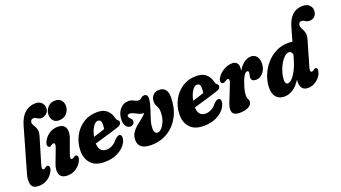

<svg xmlns="http://www.w3.org/2000/svg" viewBox="-59 -1264 3205 1804"><g transform="rotate(-20 1543.0 -362.0)"><path d="M324 -732Q366 -732 387.2 -709.2Q408.5 -686.5 408.5 -657.5Q408.5 -621 384.8 -601.5Q361 -582 333.5 -582Q310.5 -582 294.8 -594.2Q279 -606.5 263 -606.5Q234 -606.5 229 -578Q227.5 -563.5 235.2 -550.2Q243 -537 252 -521.2Q261 -505.5 264.5 -483.8Q268 -462 258.5 -430.5L184.5 -183Q173.5 -147 175.8 -135Q178 -123 188 -123Q193.5 -123 199 -125.5Q204.5 -128 212 -135Q222 -142.5 231 -142Q243.5 -141.5 248.8 -125.2Q254 -109 239.5 -80Q217.5 -39.5 179.8 -15Q142 9.5 92 9.5Q35 9.5 20.8 -29.5Q6.5 -68.5 25 -134L151 -573Q174 -654 220 -693Q266 -732 324 -732Z M482 -505Q445 -505 425.2 -528.2Q405.5 -551.5 405 -586.5Q405 -626.5 432 -659.8Q459 -693 507.5 -693Q546.5 -693 567.2 -669.8Q588 -646.5 588.5 -611.5Q588.5 -571 560.2 -538Q532 -505 482 -505ZM468.5 -175.5Q449 -123 471.5 -123Q484 -123 499 -136Q507 -142 515 -141.5Q527.5 -141 532.8 -124.5Q538 -108 523.5 -79Q502 -39 464.5 -14.8Q427 9.5 380 9.5Q318.5 9.5 302.8 -33Q287 -75.5 310.5 -134.5L361 -268Q381 -320 356 -320Q343.5 -320 328 -307Q320 -301 312.5 -302Q299.5 -302.5 294.5 -318.8Q289.5 -335 304 -364Q325 -404 362.8 -428.5Q400.5 -453 447.5 -453Q488.5 -453 508.5 -433.2Q528.5 -413.5 530 -381Q531.5 -348.5 517 -309Z M986.5 -146.5Q984 -110.5 955 -74.5Q926 -38.5 873.8 -14.5Q821.5 9.5 750 9.5Q659 9.5 614.2 -41.2Q569.5 -92 571.5 -170Q573.5 -249 608.5 -314Q643.5 -379 703.5 -417.5Q763.5 -456 841 -456Q904.5 -456 938.5 -425.5Q972.5 -395 983.5 -347Q987 -333 990.2 -327.8Q993.5 -322.5 999 -318.5Q1012 -310 1012.5 -295.5Q1013 -282.5 1003.5 -272Q994 -261.5 968 -253.5Q938 -243.5 896.5 -231Q855 -218.5 811.2 -205.8Q767.5 -193 731 -182.5Q731 -140 750.8 -116.8Q770.5 -93.5 806.5 -93.5Q834 -93.5 862.5 -107.2Q891 -121 914 -151Q948.5 -186.5 969 -181Q979.5 -178 983.5 -168.5Q987.5 -159 986.5 -146.5ZM821 -377Q795 -377 771.2 -339.8Q747.5 -302.5 737 -247Q766.5 -255.5 797 -265.2Q827.5 -275 851 -283.5Q854.5 -303.5 854.5 -333Q854.5 -377 821 -377Z M1543.5 -350.5Q1543.5 -244.5 1501.5 -163.5Q1459.5 -82.5 1385.8 -36.5Q1312 9.5 1216 9.5Q1089.5 9.5 1090 -87.5Q1090.5 -126.5 1108 -154.8Q1125.5 -183 1151.8 -205.5Q1178 -228 1206.2 -249.2Q1234.5 -270.5 1256 -295Q1226.5 -297 1204 -307.5Q1181.5 -318 1162.8 -328Q1144 -338 1126 -338Q1100.5 -338 1100.5 -317.5Q1100.5 -309 1115 -295.5Q1124 -287 1128.8 -280.2Q1133.5 -273.5 1133.5 -262Q1134 -244 1121.8 -232.5Q1109.5 -221 1091.5 -221Q1067 -221 1050 -243.2Q1033 -265.5 1033 -307Q1033 -369.5 1067.2 -411.2Q1101.5 -453 1153 -453Q1176 -453 1191.8 -446Q1207.5 -439 1220.5 -432.2Q1233.5 -425.5 1246.5 -425.5Q1261.5 -425.5 1270.2 -432.2Q1279 -439 1288 -446Q1297 -453 1312 -453Q1347 -453 1345.5 -408.5Q1342 -366.5 1325.8 -317.8Q1309.5 -269 1294.2 -220.8Q1279 -172.5 1279 -130.5Q1279 -103 1288.8 -91.8Q1298.5 -80.5 1313.5 -80.5Q1334 -80.5 1355.2 -103.8Q1376.5 -127 1391 -165Q1405.5 -203 1405.5 -248Q1405.5 -272.5 1402.2 -286Q1399 -299.5 1392 -311Q1376 -338 1376 -366.5Q1376 -403 1398.8 -428Q1421.5 -453 1461.5 -453Q1499.5 -453 1521.5 -428Q1543.5 -403 1543.5 -350.5Z M1977.5 -146.5Q1975 -110.5 1946 -74.5Q1917 -38.5 1864.8 -14.5Q1812.5 9.5 1741 9.5Q1650 9.5 1605.2 -41.2Q1560.5 -92 1562.5 -170Q1564.5 -249 1599.5 -314Q1634.5 -379 1694.5 -417.5Q1754.5 -456 1832 -456Q1895.5 -456 1929.5 -425.5Q1963.5 -395 1974.5 -347Q1978 -333 1981.2 -327.8Q1984.5 -322.5 1990 -318.5Q2003 -310 2003.5 -295.5Q2004 -282.5 1994.5 -272Q1985 -261.5 1959 -253.5Q1929 -243.5 1887.5 -231Q1846 -218.5 1802.2 -205.8Q1758.5 -193 1722 -182.5Q1722 -140 1741.8 -116.8Q1761.5 -93.5 1797.5 -93.5Q1825 -93.5 1853.5 -107.2Q1882 -121 1905 -151Q1939.5 -186.5 1960 -181Q1970.5 -178 1974.5 -168.5Q1978.5 -159 1977.5 -146.5ZM1812 -377Q1786 -377 1762.2 -339.8Q1738.5 -302.5 1728 -247Q1757.5 -255.5 1788 -265.2Q1818.5 -275 1842 -283.5Q1845.5 -303.5 1845.5 -333Q1845.5 -377 1812 -377Z M2050 -307.5Q2033 -308 2029.2 -325.8Q2025.5 -343.5 2040 -366Q2064.5 -404.5 2106 -428.8Q2147.5 -453 2191 -453Q2220 -453 2235.8 -436.5Q2251.5 -420 2251.5 -393Q2251.5 -377.5 2247 -355.5Q2306 -453 2380 -453Q2414.5 -453 2434.8 -427.5Q2455 -402 2455 -357Q2455 -320 2440.2 -291.2Q2425.5 -262.5 2402.2 -246.2Q2379 -230 2354 -230Q2326.5 -230 2315.8 -240.5Q2305 -251 2305 -266Q2305 -280 2308.8 -291.8Q2312.5 -303.5 2312.5 -318Q2312.5 -334 2298.5 -334Q2283 -334 2265.5 -307.8Q2248 -281.5 2229.5 -222.5Q2218 -186.5 2214 -163.5Q2210 -140.5 2210 -120Q2210 -99 2217.8 -87Q2225.5 -75 2225.5 -60Q2225.5 -28.5 2191 -9.5Q2156.5 9.5 2100.5 9.5Q2043 9.5 2030.2 -24.2Q2017.5 -58 2044 -121.5L2102 -267Q2116 -301 2115 -314.5Q2114 -328 2101 -328Q2090 -328 2069 -312.5Q2059 -306.5 2050 -307.5Z M2923 -87.5Q2912.5 -59.5 2890.5 -37.5Q2868.5 -15.5 2841 -3Q2813.5 9.5 2787.5 9.5Q2748 9.5 2729.5 -11.8Q2711 -33 2711 -70Q2711 -85.5 2712 -99Q2676 -43 2635 -16.8Q2594 9.5 2547 9.5Q2495.5 9.5 2466.2 -25.2Q2437 -60 2440 -129.5Q2442.5 -185 2465.5 -242Q2488.5 -299 2529.5 -346.8Q2570.5 -394.5 2627.2 -423.8Q2684 -453 2753 -453Q2775 -453 2793.5 -448L2831.5 -581.5Q2874 -733 2996.5 -733Q3042 -733 3064.2 -710.2Q3086.5 -687.5 3086.5 -658.5Q3086.5 -620 3066 -599.5Q3045.5 -579 3014.5 -579Q2988 -579 2972 -591.2Q2956 -603.5 2940 -603.5Q2912.5 -603.5 2908.5 -573.5Q2907 -558.5 2914 -544.2Q2921 -530 2929.2 -513.8Q2937.5 -497.5 2940.8 -475.5Q2944 -453.5 2935 -423L2864 -178.5Q2855.5 -150 2856.5 -136.5Q2857.5 -123 2871.5 -123Q2883 -123 2896.5 -136.5Q2904 -142.5 2911.5 -141.5Q2924 -141.5 2928 -128.5Q2932 -115.5 2923 -87.5ZM2595.5 -150.5Q2593 -123.5 2600.2 -109.8Q2607.5 -96 2620 -96Q2641.5 -96 2665.2 -121.2Q2689 -146.5 2710.5 -188Q2732 -229.5 2746 -278.5L2761.5 -333.5Q2755.5 -368 2726.5 -368Q2705 -368 2683 -347.8Q2661 -327.5 2642 -295Q2623 -262.5 2610.5 -224.5Q2598 -186.5 2595.5 -150.5Z"/></g></svg>

Font: Fraunces 144pt SuperSoft
Style: Bold Italic
Weight: 700
Italic angle: -16°
Version: Version 1.000;[0bf87f6ff]